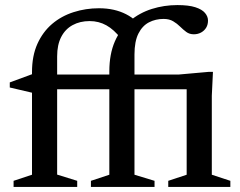

<svg xmlns="http://www.w3.org/2000/svg" viewBox="-20 -736 944 756"><path d="M743.5 -384.5H129.5L106 -371L18.5 -391.5V-411.5L113.5 -446.5L147.5 -442.5H683.5L801.5 -453H818.5L814 -359V-48L887 -24V0H642.5V-24L715 -48V-408.5ZM284 0H33.5V-24L106 -48V-452Q106 -516 127.2 -563.2Q148.5 -610.5 185.2 -641.8Q222 -673 269.8 -688.2Q317.5 -703.5 369.5 -703.5Q401 -703.5 427.5 -697.5Q454 -691.5 476.5 -680Q499 -668.5 517.5 -651.5L456.5 -584Q429 -619.5 399 -636.2Q369 -653 333 -653Q295 -653 266 -637.2Q237 -621.5 221 -590.5Q205 -559.5 205 -514V-48.5L284 -24ZM509.5 -48 588.5 -24V0H338V-24L410.5 -48V-454.5Q410.5 -523 432.2 -572.8Q454 -622.5 491.8 -654Q529.5 -685.5 577.8 -700.8Q626 -716 678.5 -716Q723 -716 749.2 -707.5Q775.5 -699 787.2 -685Q799 -671 799 -655Q799 -639 791.8 -627Q784.5 -615 771.8 -608Q759 -601 743 -601Q726 -601 713.5 -610.2Q701 -619.5 689.2 -631.2Q677.5 -643 662 -652.2Q646.5 -661.5 624 -661.5Q592.5 -661.5 566.5 -648Q540.5 -634.5 525 -603.8Q509.5 -573 509.5 -521.5Z"/></svg>

Font: Newsreader 16pt Medium
Style: Regular
Weight: 500
Designer: Hugues Gentile
Foundry: Production Type
Version: Version 1.003